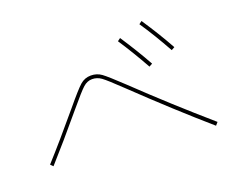

<svg xmlns="http://www.w3.org/2000/svg" viewBox="-106 -923 1211 998"><g transform="rotate(-20 500.0 -424.0)"><path d="M604 -689 620 -701Q684 -604 731 -519L713 -509Q657 -609 604 -689ZM739 -734 755 -746Q818 -652 869 -560L851 -550Q792 -656 739 -734ZM258 -444Q325 -525 350.5 -547.5Q376 -570 410 -570Q443 -570 468.5 -551.5Q494 -533 569 -462Q750 -289 947 -118L933 -102Q759 -253 555 -448Q483 -517 460 -533.5Q437 -550 410 -550Q383 -550 360.5 -530Q338 -510 273 -432Q156 -292 67 -193L53 -207Q141 -304 258 -444Z"/></g></svg>

Font: Mplus 1p Thin
Style: Regular
Weight: 250
Version: Version 1.061